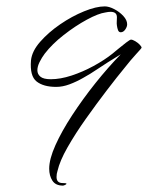

<svg xmlns="http://www.w3.org/2000/svg" viewBox="-20 -506 463 601"><path d="M177 75Q154 75 144 59.5Q134 44 134 22Q134 -8 153.5 -51.5Q173 -95 206 -145.5Q239 -196 278.5 -245.5Q318 -295 358 -336Q312 -308 287 -291Q262 -274 240 -262Q219 -250 197.5 -242Q176 -234 156 -234Q116 -234 94.5 -251Q73 -268 77 -317Q80 -346 106 -375.5Q132 -405 168.5 -430Q205 -455 243 -470.5Q281 -486 308 -486Q321 -486 337.5 -477.5Q354 -469 366 -456Q378 -443 378 -430Q378 -422 372 -413.5Q366 -405 358 -405Q352 -405 349.5 -411.5Q347 -418 346 -426Q345 -432 345.5 -438.5Q346 -445 346 -452Q346 -469 326 -469Q322 -469 318.5 -468.5Q315 -468 310 -467Q288 -464 252 -444.5Q216 -425 179.5 -396.5Q143 -368 120 -338Q111 -326 104 -312Q97 -298 97 -286Q97 -274 106.5 -266Q116 -258 139 -258Q169 -258 204 -269.5Q239 -281 273 -299.5Q307 -318 332 -338Q337 -342 349.5 -352.5Q362 -363 374.5 -372.5Q387 -382 390 -382Q395 -382 403.5 -377Q412 -372 418 -365.5Q424 -359 423 -356Q423 -355 406 -336.5Q389 -318 371 -295Q347 -266 314.5 -223.5Q282 -181 249 -134.5Q216 -88 191.5 -45Q167 -2 160 29Q157 38 157 48Q157 67 176 67Q188 67 188 69Q188 71 183.5 73Q179 75 177 75Z"/></svg>

Font: The Nautigal
Style: Regular
Weight: 400
Designer: Robert E. Leuschke
Foundry: Robert E. Leuschke
Version: Version 1.100; ttfautohint (v1.8.3)